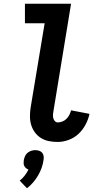

<svg xmlns="http://www.w3.org/2000/svg" viewBox="-20 -755 540 1032"><path d="M290 8Q266 8 243 3.5Q220 -1 200.5 -13Q181 -25 167.5 -43.5Q154 -62 147.5 -84Q141 -106 141 -130Q141 -154 145 -179L220 -630H114V-735H362L268 -162Q266 -152 265 -141.5Q264 -131 266 -121.5Q268 -112 274.5 -104.5Q281 -97 291 -97Q303 -97 315.5 -102Q328 -107 337.5 -116.5Q347 -126 353 -138Q359 -150 362 -162L461 -143Q455 -114 440 -85.5Q425 -57 402 -35.5Q379 -14 349 -3Q319 8 290 8ZM125 257 86 216Q101 204 113 188.5Q125 173 133 156Q126 154 120 149Q114 144 110.5 137Q107 130 107 122Q107 114 108 105Q110 95 114.5 84.5Q119 74 128 66.5Q137 59 148 55.5Q159 52 170 52Q181 52 191 55.5Q201 59 207 66.5Q213 74 214.5 84.5Q216 95 214 105Q211 127 203.5 148Q196 169 184.5 188.5Q173 208 158 225.5Q143 243 125 257Z"/></svg>

Font: Iosevka Curly Slab Extrabold
Style: Italic
Weight: 800
Italic angle: -9°
Monospace: yes
Designer: Belleve Invis
Foundry: Belleve Invis
Version: Version 22.1.2; ttfautohint (v1.8.4)